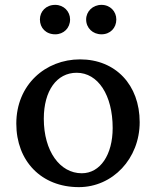

<svg xmlns="http://www.w3.org/2000/svg" viewBox="-20 -760 640 789"><path d="M304 9C443 9 554 -108 554 -258C554 -411 455 -516 309 -516C167 -516 47 -412 47 -252C47 -98 150 9 304 9ZM144 -680C144 -645 169 -619 207 -619C242 -619 268 -645 268 -680C268 -713 242 -740 207 -740C169 -740 144 -713 144 -680ZM160 -272C160 -387 213 -461 295 -461C383 -461 443 -369 443 -234C443 -124 392 -48 316 -48C226 -48 160 -139 160 -272ZM334 -680C334 -645 361 -619 397 -619C433 -619 458 -645 458 -680C458 -713 433 -740 397 -740C361 -740 334 -713 334 -680Z"/></svg>

Font: TPK Tissa Web Medium
Style: Regular
Weight: 500
Designer: Jacques Le Bailly, Suppakit Chalermlarp | Katatrad Co.,Ltd.
Foundry: Jacques Le Bailly, Cadson Demak Co.,Ltd.
Version: Version 5.000;Glyphs 3.1.2 (3151)